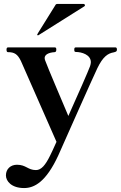

<svg xmlns="http://www.w3.org/2000/svg" viewBox="-20 -725 614 972"><path d="M172 -546C173 -546 173 -546 175 -547L407 -693C410 -695 410 -696 410 -698C410 -702 407 -705 403 -705H270C266 -705 263 -704 261 -700L172 -557C170 -554 169 -552 168 -549C168 -548 170 -546 172 -546ZM363 -485C357 -485 356 -480 356 -474C356 -467 357 -462 363 -462C394 -462 440 -448 440 -410C440 -404 438 -397 436 -390C427 -365 375 -247 326 -138C299 -202 220 -387 211 -413C208 -420 206 -425 206 -431C206 -448 225 -459 257 -461C263 -462 265 -466 265 -474C265 -480 264 -485 258 -485H20C15 -485 13 -480 13 -474C13 -466 15 -461 20 -461C53 -461 69 -451 86 -416C101 -383 230 -90 266 -7C251 27 239 52 234 62C210 111 189 136 162 136C121 136 112 109 66 109C34 109 10 130 10 163C10 192 38 227 102 227C154 227 213 196 275 62C311 -19 448 -328 473 -380C501 -438 526 -455 556 -460C567 -463 572 -464 572 -474C572 -480 570 -485 565 -485Z"/></svg>

Font: Shippori Mincho OTF
Style: Bold
Weight: 800
Designer: FONTDASU
Foundry: FONTDASU / Google Inc. / but / Adobe
Version: Version 3.300;hotconv 1.0.109;makeotfexe 2.5.65596